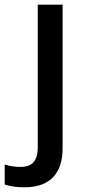

<svg xmlns="http://www.w3.org/2000/svg" viewBox="-78 -559 370 819"><path d="M26 240C141 240 189 174 189 74V-539H83V69C83 135 52 153 10 153C-17 153 -36 149 -58 143V228C-38 235 -8 240 26 240Z"/></svg>

Font: Noto Sans Hanifi Rohingya Medium
Style: Regular
Weight: 500
Designer: Monotype Design Team and DaltonMaag
Foundry: Google LLC
Version: Version 2.102